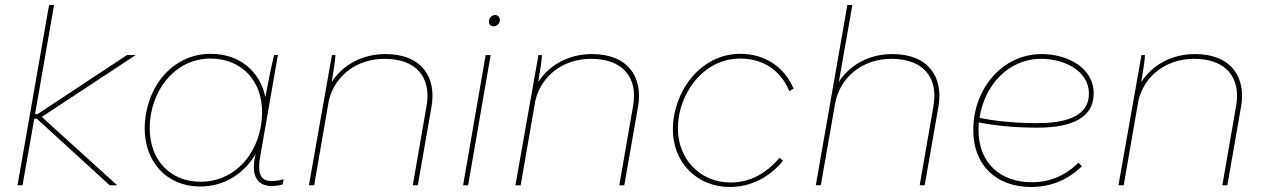

<svg xmlns="http://www.w3.org/2000/svg" viewBox="-20 -740 5054 767"><path d="M70 0 117 -266H127L418 0H448L147 -273L522 -520H487L130 -284H120L196 -720H176L50 0Z M1064 3C1081 3 1093 1 1109 -3L1113 -24C1095 -19 1082 -17 1063 -17C1012 -17 1010 -62 1020 -118L1038 -221L1043 -249L1090 -520H1075C1061 -464 1051 -408 1040 -352C1019 -454 938 -525 822 -525C661 -525 558 -381 558 -226C558 -94 646 5 779 5C880 5 957 -49 1002 -126L1000 -119C980 -36 1011 3 1064 3ZM820 -506C948 -506 1027 -415 1027 -293C1027 -141 927 -14 781 -14C658 -14 578 -103 578 -228C578 -373 676 -506 820 -506Z M1214 0H1235L1294 -340C1319 -440 1407 -505 1516 -505C1642 -505 1704 -432 1684 -317L1629 0H1649L1704 -315C1724 -432 1664 -524 1520 -524C1428 -524 1350 -482 1305 -412C1312 -458 1319 -493 1320 -520H1306Z M1830 0H1850L1940 -520H1920ZM1953 -635C1965 -635 1977 -646 1977 -660C1977 -670 1970 -680 1958 -680C1944 -680 1933 -667 1933 -654C1933 -643 1940 -635 1953 -635Z M2039 0H2060L2119 -340C2144 -440 2232 -505 2341 -505C2467 -505 2529 -432 2509 -317L2454 0H2474L2529 -315C2549 -432 2489 -524 2345 -524C2253 -524 2175 -482 2130 -412C2137 -458 2144 -493 2145 -520H2131Z M2896 7C2978 7 3054 -31 3108 -98L3094 -110C3041 -46 2974 -11 2899 -11C2776 -11 2688 -105 2688 -227C2688 -361 2786 -506 2937 -506C3029 -506 3099 -459 3133 -376L3150 -386C3115 -470 3038 -525 2937 -525C2777 -525 2668 -372 2668 -223C2668 -92 2763 7 2896 7Z M3239 0H3259L3316 -326C3335 -433 3427 -505 3541 -505C3667 -505 3729 -432 3709 -317L3654 0H3674L3729 -315C3749 -432 3689 -524 3545 -524C3453 -524 3376 -482 3331 -413L3385 -720H3365Z M4099 7C4178 7 4247 -22 4302 -76L4288 -90C4237 -39 4174 -12 4102 -12C3975 -12 3889 -90 3889 -220L3890 -251C3944 -240 4024 -230 4121 -230C4229 -230 4349 -252 4349 -367C4349 -472 4240 -524 4142 -524C3982 -524 3868 -384 3868 -220C3868 -79 3961 7 4099 7ZM3893 -269C3912 -396 4005 -505 4140 -505C4227 -505 4330 -460 4330 -366C4330 -264 4214 -248 4121 -248C4023 -248 3942 -259 3893 -269Z M4448 0H4469L4528 -340C4553 -440 4641 -505 4750 -505C4876 -505 4938 -432 4918 -317L4863 0H4883L4938 -315C4958 -432 4898 -524 4754 -524C4662 -524 4584 -482 4539 -412C4546 -458 4553 -493 4554 -520H4540Z"/></svg>

Font: Fixel Display 20240404 Thin
Style: Italic
Weight: 100
Italic angle: -10°
Designer: AlfaBravo + MacPaw
Foundry: Kyrylo Tkachov, Marchela Mozhyna, Serhii Makarenko, Maria Weinstein, Zakhar Kryvoshyya
Version: Version 1.211;Glyphs 3.2 (3225)